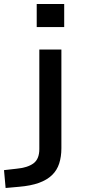

<svg xmlns="http://www.w3.org/2000/svg" viewBox="-92 -744 426 957"><path d="M91 -609V-724H228V-609ZM-64 193 -72 104 -10 97Q45 92 74.5 70.5Q104 49 104 -1V-497H214V-5Q214 37 203 71Q192 105 167 129Q142 153 102 167.5Q62 182 3 187Z"/></svg>

Font: Nunito Sans 7pt Expanded Medium
Style: Regular
Weight: 500
Width: 7
Designer: Vernon Adams
Foundry: Vernon Adams
Version: Version 3.101;gftools[0.9.27]